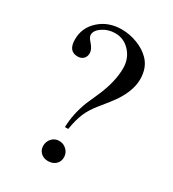

<svg xmlns="http://www.w3.org/2000/svg" viewBox="-169 -769 781 869"><g transform="rotate(30 222.0 -334.0)"><path d="M225.1 -164.1H208Q209.5 -233.9 237.8 -306.2L266.1 -370.1Q303.2 -455.6 303.2 -525.9Q303.2 -576.2 271.5 -611.1Q239.7 -646 193.8 -646Q157.7 -646 128.9 -627Q100.1 -607.9 100.1 -584Q100.1 -571.8 117.2 -553.2Q138.2 -529.3 138.2 -509.8Q138.2 -491.2 127 -480.2Q115.7 -469.2 97.2 -469.2Q48.8 -469.2 48.8 -530.8Q48.8 -592.8 95.5 -634.3Q142.1 -675.8 210.9 -675.8Q252.4 -675.8 293 -660.2Q333.5 -644.5 358.9 -618.2Q395 -582 395 -521Q395 -462.9 350.1 -395Q335.9 -374 290 -317.9Q262.2 -283.7 247.8 -249.5Q233.4 -215.3 225.1 -164.1ZM217.8 7.8Q194.8 7.8 179.9 -6.3Q165 -20.5 165 -42Q165 -64.9 180.2 -81.1Q195.3 -97.2 217.8 -97.2Q240.2 -97.2 256.6 -81.3Q272.9 -65.4 272.9 -43Q272.9 -20.5 257.6 -6.3Q242.2 7.8 217.8 7.8Z"/></g></svg>

Font: Accordance
Style: Regular
Weight: 400
Version: Version 1.1 (build May 11, 2018) Miklal Software Solutions, 